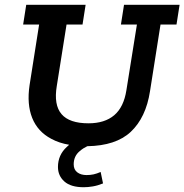

<svg xmlns="http://www.w3.org/2000/svg" viewBox="-20 -603 773 805"><path d="M331 182Q277 182 250 158Q223 134 223 97Q223 47 260 13Q265 9 270 4Q228 -3 195 -21Q138 -51 115 -108.5Q92 -166 104 -246L144 -500H77L90 -583H339L326 -500H259L218 -242Q205 -163 238 -124.5Q271 -86 351 -86Q419 -86 459 -120Q499 -154 510 -225L554 -500H487L500 -583H733L720 -500H653L609 -221Q592 -110 528 -50Q466 8 346 10Q329 18 315 30Q289 51 289 86Q289 108 304 119.5Q319 131 343 131Q359 131 372.5 128Q386 125 402 118L412 166Q390 175 369.5 178.5Q349 182 331 182Z"/></svg>

Font: Rokkitt SemiBold SemiBold
Style: Italic
Weight: 600
Italic angle: -9°
Version: Version 3.103